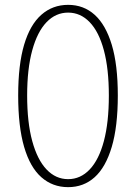

<svg xmlns="http://www.w3.org/2000/svg" viewBox="-20 -759 561 792"><path d="M261 13Q197 13 150.5 -28Q104 -69 79.5 -153Q55 -237 55 -365Q55 -492 79.5 -574.5Q104 -657 150.5 -698Q197 -739 261 -739Q325 -739 370.5 -698Q416 -657 441 -574.5Q466 -492 466 -365Q466 -237 441 -153Q416 -69 370.5 -28Q325 13 261 13ZM261 -20Q312 -20 350 -60Q388 -100 408.5 -177Q429 -254 429 -365Q429 -475 408.5 -551.5Q388 -628 350 -667.5Q312 -707 261 -707Q210 -707 172 -667.5Q134 -628 113 -551.5Q92 -475 92 -365Q92 -254 113 -177Q134 -100 172 -60Q210 -20 261 -20Z"/></svg>

Font: Noto Sans JP Thin Thin
Style: Regular
Weight: 250
Version: Version 2.004-H2;hotconv 1.0.118;makeotfexe 2.5.65603